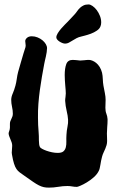

<svg xmlns="http://www.w3.org/2000/svg" viewBox="-20 -838 530 869"><path d="M466.8 -298.8V-293Q466.8 -279.3 465.3 -263.4Q463.9 -247.6 463.9 -233.9Q463.9 -225.6 464.4 -217Q464.8 -208.5 464.8 -200.2Q464.8 -189.9 462.4 -181.4Q460 -172.9 456.5 -164.8Q453.1 -156.7 449 -148.2Q444.8 -139.6 441.9 -128.9Q439.5 -120.1 437.7 -111.1Q436 -102.1 434.6 -93.3Q433.1 -84.5 431.4 -76.9Q429.7 -69.3 426.8 -64Q418.9 -48.3 403.8 -35.2Q388.7 -22 372.8 -12.5Q356.9 -2.9 344.2 2.4Q331.5 7.8 328.1 7.8Q317.4 7.8 306.9 5.9Q296.4 3.9 285.2 3.9Q264.6 3.9 243.4 7.6Q222.2 11.2 201.2 11.2Q188 11.2 178 9Q168 6.8 156.2 1Q144.5 -4.9 129.2 -15.4Q113.8 -25.9 89.8 -43Q78.1 -51.3 69.6 -57.4Q61 -63.5 54.7 -72.8Q48.3 -82 43.5 -97.2Q38.6 -112.3 34.2 -138.2Q34.2 -140.6 33.7 -142.6Q33.2 -144.5 33.2 -147Q33.2 -154.8 34.2 -162.4Q35.2 -169.9 35.2 -178.2Q35.2 -186.5 32.7 -193.6Q30.3 -200.7 27.3 -207.5Q24.4 -214.4 22 -220.7Q19.5 -227.1 19 -233.9Q19 -237.8 22 -245.6Q24.9 -253.4 24.9 -261.2V-277.8Q24.9 -284.2 26.9 -289.6Q28.8 -294.9 31.5 -300Q34.2 -305.2 36.1 -310.8Q38.1 -316.4 38.1 -323.2Q38.1 -338.9 34.4 -354.7Q30.8 -370.6 30.8 -386.2Q30.8 -399.4 37.6 -414.8Q44.4 -430.2 49.8 -450.2Q53.7 -464.4 55.9 -480.7Q58.1 -497.1 62 -512.2Q67.4 -533.2 73.7 -553.2Q80.1 -573.2 86.9 -598.1Q89.4 -607.9 92.8 -616.5Q96.2 -625 96.2 -631.8Q96.2 -637.2 95.2 -642.3Q94.2 -647.5 94.2 -651.9Q94.2 -659.7 102.1 -666.7Q109.9 -673.8 124 -673.8Q137.7 -673.8 150.1 -668.7Q162.6 -663.6 172.1 -655.8Q181.6 -647.9 187.3 -638.4Q192.9 -628.9 192.9 -620.1Q192.9 -612.3 191.4 -602.3Q189.9 -592.3 187.7 -582.5Q185.5 -572.8 183.3 -563.7Q181.2 -554.7 180.2 -548.8Q174.8 -520.5 169.7 -490.7Q164.6 -460.9 160.4 -430.4Q156.2 -399.9 153.8 -368.4Q151.4 -336.9 151.9 -305.2Q151.9 -272.9 154.8 -240.2Q155.8 -232.4 155.8 -222.7Q155.8 -212.9 156 -203.1Q156.2 -193.4 157.2 -185.1Q158.2 -176.8 161.1 -171.9Q163.1 -168.5 171.1 -164.1Q179.2 -159.7 190.9 -155.5Q202.6 -151.4 215.8 -148.7Q229 -146 241.2 -146Q258.8 -146 266.8 -152.8Q274.9 -159.7 277.8 -171.1Q280.8 -182.6 280.3 -197.5Q279.8 -212.4 280.8 -228Q281.7 -246.6 285.4 -264.2Q289.1 -281.7 288.1 -295.9Q287.1 -314 281.7 -336.2Q276.4 -358.4 274.9 -381.8Q274.9 -390.1 276.4 -398.7Q277.8 -407.2 277.8 -415Q277.8 -421.4 277.1 -430.7Q276.4 -439.9 275.4 -450.9Q274.4 -461.9 273.7 -473.9Q272.9 -485.8 272.9 -498Q272.9 -528.8 280 -547.9Q287.1 -566.9 309.1 -566.9Q316.4 -566.9 325.2 -565.9Q334 -564.9 342.8 -564Q351.1 -564 361.8 -565.4Q372.6 -566.9 382.8 -566.9Q389.2 -566.9 397.9 -563.5Q406.7 -560.1 415.3 -553.2Q423.8 -546.4 430.9 -535.2Q438 -523.9 441.9 -508.8Q444.8 -495.6 445.3 -480Q445.8 -464.4 448.2 -450.2Q451.2 -433.6 454.6 -417Q458 -400.4 458 -386.2Q458 -377 457.5 -367.9Q457 -358.9 457 -350.1Q457 -334.5 461.4 -323.5Q465.8 -312.5 466.8 -298.8ZM435.1 -719.7Q431.2 -708 418.5 -699.5Q405.8 -690.9 391.4 -685.5Q377 -680.2 364.5 -677Q352.1 -673.8 348.6 -672.9Q336.4 -670.4 326.7 -665.3Q316.9 -660.2 308.1 -654.5Q299.3 -648.9 291.5 -644.8Q283.7 -640.6 274.9 -640.6Q269 -640.6 262.2 -643.3Q255.4 -646 249.3 -649.9Q243.2 -653.8 239 -658.9Q234.9 -664.1 234.9 -668.9Q234.9 -676.8 241.2 -687.3Q247.6 -697.8 256.3 -708Q265.1 -718.3 273.7 -726.8Q282.2 -735.4 286.6 -739.7Q294.9 -749 303 -757.1Q311 -765.1 316.9 -772Q323.7 -779.3 329.3 -787.6Q335 -795.9 342 -802.5Q349.1 -809.1 358.2 -813.5Q367.2 -817.9 380.9 -817.9Q388.7 -817.9 398.7 -811Q408.7 -804.2 417.5 -792.7Q426.3 -781.2 432.1 -766.6Q438 -752 438 -736.8Q438 -727.1 435.1 -719.7Z"/></svg>

Font: Freckle Face
Style: Regular
Weight: 400
Designer: Astigmatic (AOETI)
Foundry: Astigmatic (AOETI)
Version: Version 1.000